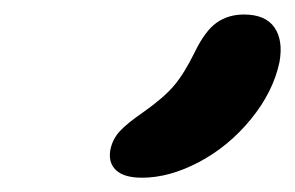

<svg xmlns="http://www.w3.org/2000/svg" viewBox="-20 -816 409 266"><path d="M176.8 -569.8Q151.9 -569.8 140.9 -580.1Q129.9 -590.3 132.8 -607.9Q135.7 -623 145.8 -634Q155.8 -645 179.2 -661.1Q207 -680.7 221.2 -697.5Q235.4 -714.4 250 -744.1Q264.2 -773.4 280.3 -784.7Q296.4 -795.9 317.9 -795.9Q347.7 -795.9 360.1 -778.1Q372.6 -760.3 367.2 -730Q358.4 -688.5 327.6 -650.9Q296.9 -613.3 255.9 -591.6Q214.8 -569.8 176.8 -569.8Z"/></svg>

Font: Shantell Sans Normal
Style: Italic
Weight: 500
Italic angle: -11.31°
Designer: Stephen Nixon, Anya Danilova, Shantell Martin
Foundry: Arrow Type
Version: Version 1.006;[559af2be0]